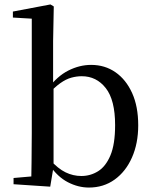

<svg xmlns="http://www.w3.org/2000/svg" viewBox="-20 -829 688 864"><path d="M41 0V-28L121 -35Q122 -64 122 -99Q122 -134 122.5 -168.5Q123 -203 123 -230V-745L38 -750V-777L207 -809L222 -800L219 -644V-445L221 -435V-81V-79L206 11ZM380 15Q332 15 285.5 -9Q239 -33 202 -87H191L205 -110Q241 -70 275 -53.5Q309 -37 346 -37Q387 -37 421.5 -58.5Q456 -80 477 -130Q498 -180 498 -266Q498 -379 456 -432.5Q414 -486 348 -486Q325 -486 301 -479.5Q277 -473 251 -454.5Q225 -436 193 -401L181 -430H196Q237 -486 287.5 -511.5Q338 -537 390 -537Q452 -537 499.5 -504Q547 -471 574.5 -410.5Q602 -350 602 -265Q602 -184 574 -120.5Q546 -57 496 -21Q446 15 380 15Z"/></svg>

Font: Noto Serif TC ExtraLight Medium
Style: Regular
Weight: 500
Version: Version 2.002-H1;hotconv 1.1.0;makeotfexe 2.6.0